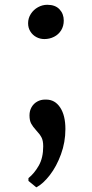

<svg xmlns="http://www.w3.org/2000/svg" viewBox="-20 -567 385 807"><path d="M98.1 0ZM254.9 -24.4Q254.9 30.8 236.3 81.5Q217.8 132.3 189.5 168.9Q161.1 205.6 133.3 220.2H132.3L99.6 193.4V181.6Q124.5 161.6 143.1 128.9Q161.6 96.2 161.6 47.9Q161.6 23.9 154.3 10.3Q147 -3.4 131.8 -19.5Q118.2 -34.2 111.1 -47.4Q104 -60.5 104 -82Q104 -101.6 112.8 -116.7Q121.6 -131.8 136.5 -140.1Q151.4 -148.4 168.5 -148.4H174.3Q210.9 -148.4 232.9 -115.2Q254.9 -82 254.9 -24.4ZM178.7 -546.9Q212.4 -546.9 230.2 -527.8Q248 -508.8 248 -480.5Q248 -457.5 237.1 -439.7Q226.1 -421.9 207.3 -412.4Q188.5 -402.8 166.5 -402.8Q148.4 -402.8 132.8 -411.1Q117.2 -419.4 107.7 -434.6Q98.1 -449.7 98.1 -469.2Q98.1 -490.7 109.6 -508.5Q121.1 -526.4 139.6 -536.6Q158.2 -546.9 178.7 -546.9Z"/></svg>

Font: Merriweather
Style: Regular
Weight: 400
Designer: Eben Sorkin
Foundry: Eben Sorkin
Version: Version 1.584; ttfautohint (v1.6)